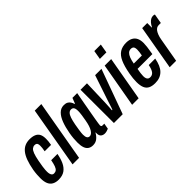

<svg xmlns="http://www.w3.org/2000/svg" viewBox="37 -1429 2147 2147"><g transform="rotate(-45 1110.0 -356.0)"><path d="M154 12Q111 12 80.5 -4.5Q50 -21 35 -55.5Q20 -90 20 -144Q20 -170 22 -201Q24 -232 30 -268Q43 -340 62 -392Q81 -444 107 -476.5Q133 -509 166.5 -524Q200 -539 242 -539Q287 -539 317.5 -526Q348 -513 362.5 -485.5Q377 -458 377 -413Q377 -395 375 -372.5Q373 -350 368 -324H267Q272 -349 274 -368Q276 -387 276 -402Q276 -420 272 -431.5Q268 -443 259 -448Q250 -453 235 -453Q215 -453 198 -439.5Q181 -426 168 -392Q155 -358 143 -295Q134 -247 130 -218.5Q126 -190 125 -173.5Q124 -157 124 -144Q124 -123 128.5 -107.5Q133 -92 142 -83Q151 -74 166 -74Q188 -74 203 -85.5Q218 -97 228.5 -125Q239 -153 248 -202H347Q336 -139 313.5 -90.5Q291 -42 253 -15Q215 12 154 12Z M384 0 510 -724H614L487 0Z M698 12Q664 12 640.5 -4Q617 -20 606 -52Q595 -84 595 -133Q595 -165 598 -199.5Q601 -234 608 -273Q622 -351 644.5 -410.5Q667 -470 701 -504Q735 -538 782 -538Q812 -538 830.5 -528Q849 -518 860.5 -500.5Q872 -483 878 -461H883L909 -527H984L959 -390Q955 -366 948.5 -330.5Q942 -295 935 -256Q928 -217 922 -181.5Q916 -146 912.5 -122Q909 -98 909 -93Q909 -82 913.5 -76.5Q918 -71 928 -71H957L945 -3Q932 3 915.5 7.5Q899 12 885 12Q857 12 838 -3.5Q819 -19 819 -57Q819 -59 819.5 -62Q820 -65 820 -68L816 -70Q800 -38 770.5 -13Q741 12 698 12ZM742 -86Q757 -86 770.5 -96Q784 -106 796 -125.5Q808 -145 817.5 -174.5Q827 -204 834 -244Q842 -289 845.5 -313.5Q849 -338 850 -352.5Q851 -367 851 -378Q851 -401 846.5 -416.5Q842 -432 832 -439.5Q822 -447 806 -447Q785 -447 769 -431Q753 -415 741.5 -381Q730 -347 720 -294Q712 -249 708 -222Q704 -195 702.5 -179.5Q701 -164 701 -153Q701 -118 711.5 -102Q722 -86 742 -86Z M1038 0 1037 -527H1139L1130 -237Q1130 -226 1128.5 -204.5Q1127 -183 1126 -159.5Q1125 -136 1123 -116H1130Q1131 -116 1138.5 -138Q1146 -160 1155 -188.5Q1164 -217 1171 -238L1268 -527H1368L1177 0Z M1434 -618 1452 -724H1555L1537 -618ZM1326 0 1419 -527H1522L1429 0Z M1681 12Q1632 12 1600.5 -4Q1569 -20 1554.5 -55Q1540 -90 1540 -146Q1540 -172 1543 -202.5Q1546 -233 1552 -267Q1570 -367 1597 -426.5Q1624 -486 1666 -512.5Q1708 -539 1768 -539Q1813 -539 1844 -523Q1875 -507 1890.5 -476Q1906 -445 1906 -397Q1906 -374 1902 -340Q1898 -306 1887 -241H1653Q1647 -209 1643.5 -184Q1640 -159 1640 -139Q1640 -117 1645.5 -102.5Q1651 -88 1661.5 -81Q1672 -74 1689 -74Q1704 -74 1717 -80Q1730 -86 1740 -98.5Q1750 -111 1758 -132Q1766 -153 1772 -183H1874Q1865 -134 1849 -97Q1833 -60 1809 -36Q1785 -12 1753.5 0Q1722 12 1681 12ZM1665 -313H1793Q1798 -339 1800.5 -359.5Q1803 -380 1803 -395Q1803 -416 1798.5 -428.5Q1794 -441 1784 -447Q1774 -453 1758 -453Q1732 -453 1714.5 -436.5Q1697 -420 1685 -389Q1673 -358 1665 -313Z M1920 0 2012 -527H2092V-456H2096Q2110 -484 2125.5 -502Q2141 -520 2158.5 -529.5Q2176 -539 2194 -539Q2201 -539 2207.5 -538Q2214 -537 2220 -534L2200 -420H2165Q2149 -420 2135 -412Q2121 -404 2109.5 -388Q2098 -372 2088 -346Q2078 -320 2072 -284L2022 0Z"/></g></svg>

Font: Archivo ExtraCondensed SemiBold
Style: Italic
Weight: 600
Width: 2
Italic angle: -10°
Designer: Hector Gatti
Foundry: Omnibus-Type
Version: Version 2.001